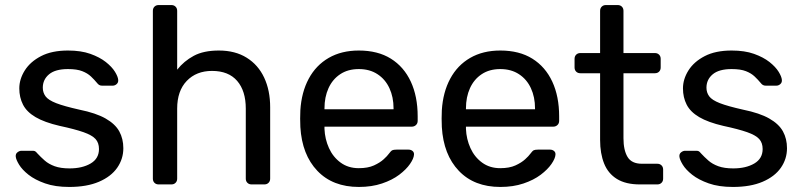

<svg xmlns="http://www.w3.org/2000/svg" viewBox="-20 -730 3177 760"><path d="M254.1 10Q198.3 10 158.4 -4.1Q118.4 -18.2 93 -38.2Q67.6 -58.3 55.5 -78.3Q43.3 -98.4 42.3 -110.2Q41.3 -121.2 49.2 -127.2Q57.1 -133.2 64.7 -133.2H109.5Q114.6 -133.2 118.4 -131.6Q122.2 -129.9 128.1 -122.6Q141.1 -108.6 156.9 -94.6Q172.7 -80.6 196.4 -72Q220.1 -63.4 255.4 -63.4Q305.6 -63.4 338.7 -82.8Q371.8 -102.2 371.8 -140.1Q371.8 -164.6 358.2 -179.7Q344.6 -194.8 310.5 -206.8Q276.4 -218.8 215.8 -231.8Q156 -245.7 120.9 -266.3Q85.8 -286.9 71.1 -315.7Q56.4 -344.4 56.4 -380.1Q56.4 -416.6 78.1 -451.2Q99.8 -485.7 142.4 -507.8Q185.1 -530 249.2 -530Q300.7 -530 337.7 -516.8Q374.7 -503.6 398.9 -484.5Q423.1 -465.3 435 -446Q446.9 -426.7 447.9 -413.8Q448.9 -403.6 441.9 -397.3Q434.9 -390.9 425.9 -390.9H384.1Q377.2 -390.9 372.6 -393.7Q367.9 -396.6 364.3 -401.4Q353.6 -414.4 340.1 -427.2Q326.7 -440 305.5 -448.3Q284.4 -456.6 249.1 -456.6Q199 -456.6 174.2 -435.9Q149.4 -415.1 149.4 -382.9Q149.4 -363.6 160.3 -348.7Q171.2 -333.9 202.3 -321.7Q233.4 -309.6 294.4 -295.9Q359.9 -282.6 398 -260.9Q436.1 -239.2 452.2 -209.9Q468.2 -180.6 468.2 -143.3Q468.2 -100.9 443.9 -65.9Q419.5 -31 371.6 -10.5Q323.7 10 254.1 10Z M608 0Q597.8 0 591.4 -6.4Q585.1 -12.7 585.1 -22.9V-687.1Q585.1 -697.3 591.4 -703.6Q597.8 -710 608 -710H658.4Q668.6 -710 674.9 -703.6Q681.3 -697.3 681.3 -687.1V-454.2Q708.1 -488.1 746.9 -509Q785.7 -530 846.3 -530Q911.1 -530 956.6 -501.5Q1002.1 -473.1 1025.7 -422.7Q1049.4 -372.2 1049.4 -305.4V-22.9Q1049.4 -12.7 1043 -6.4Q1036.6 0 1026.4 0H975.9Q965.7 0 959.3 -6.4Q952.9 -12.7 952.9 -22.9V-300.1Q952.9 -370.1 918.8 -409.7Q884.7 -449.3 819.2 -449.3Q757.1 -449.3 719.2 -409.7Q681.3 -370.1 681.3 -300.1V-22.9Q681.3 -12.7 674.9 -6.4Q668.6 0 658.4 0Z M1400.5 10Q1297.1 10 1236.3 -53.7Q1175.4 -117.4 1168.9 -227.3Q1168.1 -239.9 1168.1 -260.6Q1168.1 -281.3 1168.9 -293.6Q1173.4 -365 1202 -418.3Q1230.6 -471.6 1281.1 -500.8Q1331.6 -530 1400.3 -530Q1475.6 -530 1527.2 -497.8Q1578.8 -465.6 1606.1 -406.9Q1633.3 -348.3 1633.3 -269.4V-251.6Q1633.3 -241.4 1626.5 -235Q1619.7 -228.6 1609.6 -228.6H1264.4Q1264.4 -228.4 1264.4 -225Q1264.4 -221.6 1264.4 -219.6Q1266.1 -179.3 1282.2 -143.8Q1298.2 -108.4 1328.4 -86.3Q1358.5 -64.3 1400.1 -64.3Q1436.2 -64.3 1460.2 -75.2Q1484.2 -86.2 1498.8 -99.6Q1513.5 -113.1 1518.5 -120.5Q1527.5 -132.7 1532.7 -135.2Q1537.9 -137.7 1549.1 -137.7H1597.5Q1606.7 -137.7 1613.2 -132.2Q1619.7 -126.6 1618.7 -117.4Q1617.7 -102.4 1602.8 -80.8Q1587.9 -59.2 1560.2 -38.2Q1532.5 -17.3 1492.1 -3.7Q1451.6 10 1400.5 10ZM1264.4 -297.6H1537.8V-301Q1537.8 -345.7 1521.5 -380.9Q1505.3 -416 1474.3 -436.3Q1443.4 -456.6 1400.3 -456.6Q1357.2 -456.6 1326.7 -436.3Q1296.2 -416 1280.3 -380.9Q1264.4 -345.7 1264.4 -301Z M1960.5 10Q1857.1 10 1796.3 -53.7Q1735.4 -117.4 1728.9 -227.3Q1728.1 -239.9 1728.1 -260.6Q1728.1 -281.3 1728.9 -293.6Q1733.4 -365 1762 -418.3Q1790.6 -471.6 1841.1 -500.8Q1891.6 -530 1960.3 -530Q2035.6 -530 2087.2 -497.8Q2138.8 -465.6 2166.1 -406.9Q2193.3 -348.3 2193.3 -269.4V-251.6Q2193.3 -241.4 2186.5 -235Q2179.7 -228.6 2169.6 -228.6H1824.4Q1824.4 -228.4 1824.4 -225Q1824.4 -221.6 1824.4 -219.6Q1826.1 -179.3 1842.2 -143.8Q1858.2 -108.4 1888.4 -86.3Q1918.5 -64.3 1960.1 -64.3Q1996.2 -64.3 2020.2 -75.2Q2044.2 -86.2 2058.8 -99.6Q2073.5 -113.1 2078.5 -120.5Q2087.5 -132.7 2092.7 -135.2Q2097.9 -137.7 2109.1 -137.7H2157.5Q2166.7 -137.7 2173.2 -132.2Q2179.7 -126.6 2178.7 -117.4Q2177.7 -102.4 2162.8 -80.8Q2147.9 -59.2 2120.2 -38.2Q2092.5 -17.3 2052.1 -3.7Q2011.6 10 1960.5 10ZM1824.4 -297.6H2097.8V-301Q2097.8 -345.7 2081.5 -380.9Q2065.3 -416 2034.3 -436.3Q2003.4 -456.6 1960.3 -456.6Q1917.2 -456.6 1886.7 -436.3Q1856.2 -416 1840.3 -380.9Q1824.4 -345.7 1824.4 -301Z M2512.8 0Q2457.1 0 2422.1 -21.5Q2387.1 -43.1 2371.3 -82.7Q2355.4 -122.4 2355.4 -176V-440.1H2277.3Q2267.1 -440.1 2260.7 -446.4Q2254.3 -452.8 2254.3 -463V-497.1Q2254.3 -507.3 2260.7 -513.6Q2267.1 -520 2277.3 -520H2355.4V-687.1Q2355.4 -697.3 2361.8 -703.6Q2368.2 -710 2378.4 -710H2425Q2435.2 -710 2441.6 -703.6Q2447.9 -697.3 2447.9 -687.1V-520H2572.3Q2582.5 -520 2588.9 -513.6Q2595.2 -507.3 2595.2 -497.1V-463Q2595.2 -452.8 2588.9 -446.4Q2582.5 -440.1 2572.3 -440.1H2447.9V-183Q2447.9 -135.6 2464.1 -108.7Q2480.3 -81.8 2521 -81.8H2581.9Q2592.1 -81.8 2598.5 -75.4Q2604.9 -69.1 2604.9 -58.9V-22.9Q2604.9 -12.7 2598.5 -6.4Q2592.1 0 2581.9 0Z M2881.1 10Q2825.3 10 2785.4 -4.1Q2745.4 -18.2 2720 -38.2Q2694.6 -58.3 2682.5 -78.3Q2670.3 -98.4 2669.3 -110.2Q2668.3 -121.2 2676.2 -127.2Q2684.1 -133.2 2691.7 -133.2H2736.5Q2741.6 -133.2 2745.4 -131.6Q2749.2 -129.9 2755.1 -122.6Q2768.1 -108.6 2783.9 -94.6Q2799.7 -80.6 2823.4 -72Q2847.1 -63.4 2882.4 -63.4Q2932.6 -63.4 2965.7 -82.8Q2998.8 -102.2 2998.8 -140.1Q2998.8 -164.6 2985.2 -179.7Q2971.6 -194.8 2937.5 -206.8Q2903.4 -218.8 2842.8 -231.8Q2783 -245.7 2747.9 -266.3Q2712.8 -286.9 2698.1 -315.7Q2683.4 -344.4 2683.4 -380.1Q2683.4 -416.6 2705.1 -451.2Q2726.8 -485.7 2769.4 -507.8Q2812.1 -530 2876.2 -530Q2927.7 -530 2964.7 -516.8Q3001.7 -503.6 3025.9 -484.5Q3050.1 -465.3 3062 -446Q3073.9 -426.7 3074.9 -413.8Q3075.9 -403.6 3068.9 -397.3Q3061.9 -390.9 3052.9 -390.9H3011.1Q3004.2 -390.9 2999.6 -393.7Q2994.9 -396.6 2991.3 -401.4Q2980.6 -414.4 2967.1 -427.2Q2953.7 -440 2932.5 -448.3Q2911.4 -456.6 2876.1 -456.6Q2826 -456.6 2801.2 -435.9Q2776.4 -415.1 2776.4 -382.9Q2776.4 -363.6 2787.3 -348.7Q2798.2 -333.9 2829.3 -321.7Q2860.4 -309.6 2921.4 -295.9Q2986.9 -282.6 3025 -260.9Q3063.1 -239.2 3079.2 -209.9Q3095.2 -180.6 3095.2 -143.3Q3095.2 -100.9 3070.9 -65.9Q3046.5 -31 2998.6 -10.5Q2950.7 10 2881.1 10Z"/></svg>

Font: Rubik Light
Style: Regular
Weight: 300
Designer: Hubert and Fischer
Foundry: Hubert and Fischer
Version: Version 2.300;gftools[0.9.30]